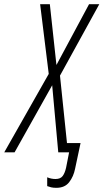

<svg xmlns="http://www.w3.org/2000/svg" viewBox="-79 -734 498 925"><path d="M192.4 170.9Q177.7 170.9 167.5 168.5Q157.2 166 148.4 162.6V120.1Q167.5 128.4 188.5 128.4Q211.9 128.4 222.7 114.3Q233.4 100.1 239.3 74.2L253.9 0H201.7L172.4 -323.2L-8.8 0H-58.6L155.8 -377.9L114.3 -713.9H161.1L192.9 -420.9L350.1 -713.9H399.4L210 -369.6L243.7 -44.9H309.1L282.7 79.1Q275.4 116.2 254.4 143.6Q233.4 170.9 192.4 170.9Z"/></svg>

Font: Open Sans Condensed Light
Style: Italic
Weight: 300
Width: 3
Italic angle: -12°
Designer: Monotype Design Team
Foundry: Monotype Imaging Inc.
Version: Version 3.000; ttfautohint (v1.8.4)